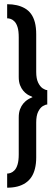

<svg xmlns="http://www.w3.org/2000/svg" viewBox="-20 -725 260 912"><path d="M14 166.5Q41 166.5 62.5 161Q84 155.5 101 144.2Q118 133 129.2 116Q140.5 99 146.2 75.5Q152 52 152 23V-143Q152 -175.5 161.2 -194.2Q170.5 -213 183 -220.8Q195.5 -228.5 204.5 -228.5V-297Q195.5 -297 183 -305.2Q170.5 -313.5 161.2 -332.5Q152 -351.5 152 -383.5V-561.5Q152 -594.5 145.8 -618.5Q139.5 -642.5 127.5 -659Q115.5 -675.5 98 -685.5Q80.5 -695.5 59.8 -700.2Q39 -705 14 -705V-638Q22 -638 31 -635Q40 -632 49 -622.8Q58 -613.5 63.5 -595.8Q69 -578 69 -547.5V-359.5Q69 -336.5 75.2 -320.5Q81.5 -304.5 90.5 -294Q99.5 -283.5 108.5 -277.5Q117.5 -271.5 125.2 -268.8Q133 -266 134.5 -263.5Q133 -262.5 125.2 -259.2Q117.5 -256 108.5 -249.8Q99.5 -243.5 90.5 -233Q81.5 -222.5 75.2 -206.2Q69 -190 69 -166.5V8.5Q69 38 63.5 56.2Q58 74.5 49 83.8Q40 93 31 96.2Q22 99.5 14 99.5Z"/></svg>

Font: Anybody ExtraCondensed Medium
Style: Regular
Weight: 500
Width: 2
Version: Version 1.113;gftools[0.9.25]